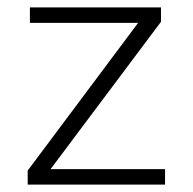

<svg xmlns="http://www.w3.org/2000/svg" viewBox="-20 -500 522 520"><path d="M55 -38 354 -438H61V-480H416V-441L117 -42H427V0H55Z"/></svg>

Font: Prompt ExtraLight
Style: Regular
Weight: 275
Designer: Katatrad Team
Foundry: CadsonDemak
Version: Version 1.001